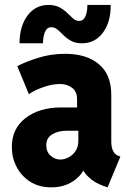

<svg xmlns="http://www.w3.org/2000/svg" viewBox="-20 -765 540 792"><path d="M191.4 7.8Q140.6 7.8 104.2 -15.6Q67.9 -39.1 48.3 -76.9Q28.8 -114.7 28.8 -158.7Q28.8 -234.4 85.4 -278.1Q142.1 -321.8 232.9 -321.8H318.8V-225.6H253.4Q220.2 -225.6 195.6 -210.9Q170.9 -196.3 170.9 -166Q170.9 -138.7 188.7 -122.8Q206.5 -106.9 229 -106.9Q244.6 -106.9 262 -115.5Q279.3 -124 291.3 -141.4Q303.2 -158.7 303.2 -186.5V-253.4L297.9 -274.9V-356.4Q297.9 -386.7 277.6 -402.6Q257.3 -418.5 227.1 -418.5Q196.3 -418.5 159.9 -406Q123.5 -393.6 99.1 -376.5L51.3 -492.2Q85.9 -510.3 137.7 -526.6Q189.5 -543 249 -543Q336.9 -543 387.9 -500.2Q439 -457.5 439 -374V-180.7Q439 -158.7 446 -143.6Q453.1 -128.4 466.3 -123L476.6 -119.1L423.8 7.8L406.7 2Q369.1 -11.2 343.5 -36.4Q317.9 -61.5 313 -87.4L349.1 -60.5H283.2L329.1 -73.7Q316.4 -40 279.5 -16.1Q242.7 7.8 191.4 7.8ZM60.5 -586.4Q61 -657.7 93.8 -701.2Q126.5 -744.6 179.7 -744.6Q207.5 -744.6 225.8 -734.6Q244.1 -724.6 257.1 -711.7Q270 -698.7 281.5 -688.7Q293 -678.7 306.2 -678.7Q324.2 -678.7 332.5 -698Q340.8 -717.3 340.3 -744.6H436.5Q437.5 -674.8 404.8 -630.6Q372.1 -586.4 317.9 -586.4Q291.5 -586.4 273.4 -596.4Q255.4 -606.4 242.2 -619.6Q229 -632.8 217.3 -642.8Q205.6 -652.8 191.4 -652.8Q174.3 -652.8 166 -634.3Q157.7 -615.7 157.2 -586.4Z"/></svg>

Font: Reddit Sans Condensed ExtraBold
Style: Regular
Weight: 800
Designer: Stephen Hutchings
Foundry: Reddit
Version: Version 1.014